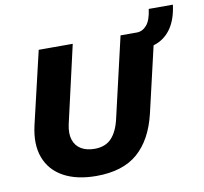

<svg xmlns="http://www.w3.org/2000/svg" viewBox="-84 -857 1020 958"><g transform="rotate(-10 426.0 -378.0)"><path d="M329.2 10Q230.2 10 163.9 -26.2Q97.6 -62.4 71.9 -130.4Q46.2 -198.4 67.8 -292.6L154 -660H326.4L237 -268.8Q226.8 -222.2 237.4 -190.1Q248 -158 275.5 -141.5Q303 -125 343.8 -125Q398.6 -125 429.6 -158.2Q460.6 -191.4 474.8 -255L568.6 -660H740.4L645.2 -250Q614.8 -121.8 539 -55.9Q463.2 10 329.2 10ZM630 -574.6 651 -660Q679.8 -660 701.3 -684.6Q722.8 -709.2 730 -765.6H852.4Q843.4 -695.8 814.5 -651.5Q785.6 -607.2 738.8 -588.3Q692 -569.4 630 -574.6Z"/></g></svg>

Font: Work Sans
Style: Italic
Weight: 400
Italic angle: -13°
Designer: Wei Huang
Foundry: Wei Huang
Version: Version 2.012